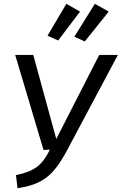

<svg xmlns="http://www.w3.org/2000/svg" viewBox="-20 -978 640 1010"><path d="M502 -689H600L331 -184Q304 -134 278 -99.5Q252 -65 222.5 -43Q193 -21 156.5 -8Q120 5 72 12L64 -57Q99 -64 125.5 -74Q152 -84 172.5 -99Q193 -114 210 -136.5Q227 -159 242 -191L209 -189L60 -689H155L276 -247ZM371 -785 479 -958 552 -917 426 -760ZM230 -790 329 -958 401 -917 286 -765Z"/></svg>

Font: Fira Sans Variable
Style: Italic
Weight: 397
Italic angle: -8°
Designer: Carrois Corporate & Edenspiekermann AG
Foundry: Carrois Corporate GbR & Edenspiekermann AG
Version: Version 4.202